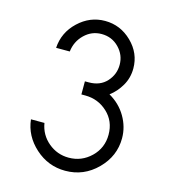

<svg xmlns="http://www.w3.org/2000/svg" viewBox="-115 -858 855 963"><g transform="rotate(15 313.0 -377.0)"><path d="M292 -379V-447H312Q371 -447 405 -484.5Q439 -522 439 -572Q439 -623 402.5 -660.5Q366 -698 312 -698Q261 -698 223.5 -661.5Q186 -625 180 -572H109Q114 -653 174 -709.5Q234 -766 312 -766Q392 -766 451 -708.5Q510 -651 510 -572Q510 -523 486.5 -482.5Q463 -442 428 -416Q484 -384 515 -331Q546 -278 546 -219Q546 -126 477 -57Q408 12 312 12Q223 12 156 -48.5Q89 -109 80 -193H150Q160 -133 206 -94.5Q252 -56 312 -56Q379 -56 427.5 -103Q476 -150 476 -219Q476 -289 427.5 -334Q379 -379 312 -379Z"/></g></svg>

Font: HansKendrickRegular
Style: Regular
Weight: 400
Designer: Alfredo Marco Pradil
Foundry: Hanken Studio
Version: Version 1.000;PS 001.001;hotconv 1.0.56